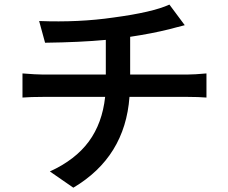

<svg xmlns="http://www.w3.org/2000/svg" viewBox="-20 -786 1017 855"><path d="M154.3 -692.4Q331.1 -685.5 485.4 -708Q660.2 -731.4 734.4 -765.6L802.7 -673.8Q786.1 -669.9 763.2 -663.6Q740.2 -657.2 735.4 -656.2Q657.2 -636.7 559.6 -622.1V-454.1H815.4Q845.7 -454.1 899.4 -459V-351.6Q863.3 -354.5 817.4 -354.5H556.6Q537.1 -86.9 306.6 49.8L202.1 -22.5Q315.4 -74.2 375.5 -155.8Q435.5 -237.3 448.2 -354.5H169.9Q117.2 -354.5 80.1 -351.6V-459Q141.6 -454.1 168.9 -454.1H451.2V-608.4Q336.9 -597.7 180.7 -595.7Z"/></svg>

Font: Min Sans SemiBold
Style: Regular
Weight: 600
Designer: Jinseong-Kim, NotoSansCJK, Nunito
Foundry: Jinseong-Kim
Version: Version 1.400;Glyphs 3.1.2 (3151)